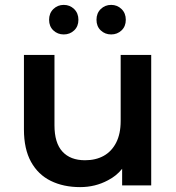

<svg xmlns="http://www.w3.org/2000/svg" viewBox="-20 -759 721 786"><path d="M308 7Q240 7 188 -18.5Q136 -44 107 -96.5Q78 -149 78 -229V-534H203V-246Q203 -174 235.5 -138.5Q268 -103 328 -103Q372 -103 404.5 -121Q437 -139 455.5 -175Q474 -211 474 -264V-534H599V0H480V-68Q457 -39 422 -21Q370 7 308 7ZM435 -618Q410 -618 392.5 -634.5Q375 -651 375 -678Q375 -705 392.5 -722Q410 -739 435 -739Q460 -739 477.5 -722Q495 -705 495 -678Q495 -651 477.5 -634.5Q460 -618 435 -618ZM241 -618Q216 -618 198.5 -634.5Q181 -651 181 -678Q181 -705 198.5 -722Q216 -739 241 -739Q266 -739 283.5 -722Q301 -705 301 -678Q301 -651 283.5 -634.5Q266 -618 241 -618Z"/></svg>

Font: Montserrat Thin SemiBold
Style: Regular
Weight: 600
Version: Version 9.000